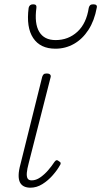

<svg xmlns="http://www.w3.org/2000/svg" viewBox="-20 -856 470 891"><path d="M121 15Q104 15 91.5 9Q79 3 72.5 -10Q66 -23 66.5 -44Q67 -65 75 -94L176 -500Q179 -508 183 -511.5Q187 -515 198 -515Q207 -515 212 -510.5Q217 -506 215 -498L113 -98Q106 -72 104.5 -54.5Q103 -37 108 -28Q113 -19 127 -19Q147 -19 166.5 -32.5Q186 -46 203 -65.5Q220 -85 233 -105Q238 -112 243 -112.5Q248 -113 253 -108Q261 -104 261.5 -99Q262 -94 258 -89Q246 -67 224.5 -42.5Q203 -18 176.5 -1.5Q150 15 121 15ZM237 -630Q167 -630 134 -679.5Q101 -729 113 -820Q115 -828 120 -832Q125 -836 134 -836Q143 -836 146.5 -832Q150 -828 149 -820Q139 -747 162 -708.5Q185 -670 238 -670Q297 -670 339 -708.5Q381 -747 392 -820Q394 -828 398.5 -832Q403 -836 413 -836Q423 -836 427 -832Q431 -828 429 -820Q418 -760 390.5 -717.5Q363 -675 323.5 -652.5Q284 -630 237 -630Z"/></svg>

Font: Playwrite IS Thin
Style: Regular
Weight: 250
Designer: Veronika Burian, José Scaglione
Foundry: TypeTogether
Version: Version 1.002